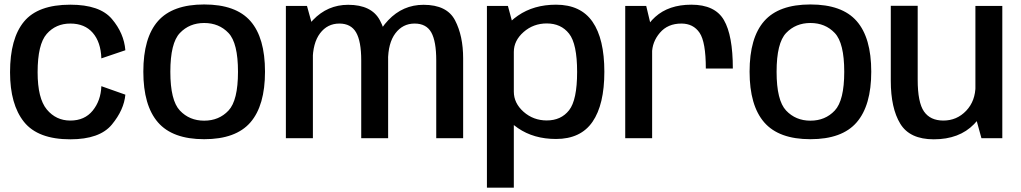

<svg xmlns="http://www.w3.org/2000/svg" viewBox="-20 -619 4572 860"><path d="M295 5Q426.5 5 481 -61Q535.5 -127 541.5 -195L434 -233Q431.5 -168 395.2 -123.5Q359 -79 295 -79Q231 -79 189.8 -128.5Q148.5 -178 148.5 -295.5Q148.5 -420.5 189.2 -467Q230 -513.5 295 -513.5Q359.5 -513.5 395.5 -472Q431.5 -430.5 434 -357.5L541.5 -394Q535.5 -470 481.2 -534Q427 -598 295 -598Q150 -598 87.5 -522.2Q25 -446.5 25 -295.5Q25 -151 87.5 -73Q150 5 295 5Z M894.5 4.5Q1036.5 4.5 1101.8 -71Q1167 -146.5 1167 -298Q1167 -450 1101.8 -524.5Q1036.5 -599 894.5 -599Q753 -599 687.5 -524.5Q622 -450 622 -298Q622 -146.5 687.5 -71Q753 4.5 894.5 4.5ZM894.5 -78.5Q828.5 -78.5 785.8 -123.8Q743 -169 743 -297.5Q743 -426.5 785.8 -471.2Q828.5 -516 894.5 -516Q961 -516 1003.5 -471.2Q1046 -426.5 1046 -297.5Q1046 -169 1003.5 -123.8Q961 -78.5 894.5 -78.5Z M1260.5 0H1381.5V-496.5L1355 -592.5H1260.5ZM1598 0H1718.5V-357.5Q1718.5 -459 1681.5 -528.2Q1644.5 -597.5 1539.5 -597.5Q1447 -597.5 1381.8 -529.2Q1316.5 -461 1316.5 -375L1380.5 -345.5Q1380.5 -426 1413.5 -469.8Q1446.5 -513.5 1500 -513.5Q1552 -513.5 1575 -473.8Q1598 -434 1598 -348.5ZM1934 0H2054.5V-357.5Q2054.5 -458.5 2018.2 -528Q1982 -597.5 1877 -597.5Q1784.5 -597.5 1719 -528.5Q1653.5 -459.5 1653.5 -375L1718 -345.5Q1718 -426 1751 -469.8Q1784 -513.5 1837 -513.5Q1889.5 -513.5 1911.8 -473.8Q1934 -434 1934 -348.5Z M2161 221.5H2281.5V-494L2255 -592.5H2161ZM2470.5 3.5Q2581 3.5 2634 -73.5Q2687 -150.5 2687 -297.5Q2687 -445 2634 -521.5Q2581 -598 2470.5 -598Q2371 -598 2300 -549Q2229 -500 2229 -445L2281.5 -386.5Q2281.5 -437 2325.2 -475.5Q2369 -514 2429 -514Q2493 -514 2529 -468.2Q2565 -422.5 2565 -297Q2565 -171 2529 -125.2Q2493 -79.5 2429 -79.5Q2369 -79.5 2325.2 -118.2Q2281.5 -157 2281.5 -208.5L2229 -148.5Q2229 -94 2300 -45.2Q2371 3.5 2470.5 3.5Z M3141.5 -312H3262.5Q3262.5 -460.5 3222.5 -529.2Q3182.5 -598 3076.5 -598Q2975.5 -598 2914.8 -543.2Q2854 -488.5 2854 -410L2900.5 -379Q2900.5 -431 2935.8 -472.2Q2971 -513.5 3032 -513.5Q3085.5 -513.5 3113.5 -472.2Q3141.5 -431 3141.5 -312ZM2780.5 0H2901V-481.5L2874.5 -592.5H2780.5Z M3610 4.5Q3752 4.5 3817.2 -71Q3882.5 -146.5 3882.5 -298Q3882.5 -450 3817.2 -524.5Q3752 -599 3610 -599Q3468.5 -599 3403 -524.5Q3337.5 -450 3337.5 -298Q3337.5 -146.5 3403 -71Q3468.5 4.5 3610 4.5ZM3610 -78.5Q3544 -78.5 3501.2 -123.8Q3458.5 -169 3458.5 -297.5Q3458.5 -426.5 3501.2 -471.2Q3544 -516 3610 -516Q3676.5 -516 3719 -471.2Q3761.5 -426.5 3761.5 -297.5Q3761.5 -169 3719 -123.8Q3676.5 -78.5 3610 -78.5Z M4376 0H4469.5V-592.5H4349V-98.5ZM4090.5 -593H3970V-257Q3970 -134.5 4012.5 -64.8Q4055 5 4162.5 5Q4277 5 4343 -63Q4409 -131 4409 -205L4349.5 -236Q4349.5 -167 4307.8 -123Q4266 -79 4205.5 -79Q4147 -79 4118.8 -119.5Q4090.5 -160 4090.5 -262Z"/></svg>

Font: Anybody Thin Medium
Style: Regular
Weight: 500
Version: Version 1.113;gftools[0.9.25]